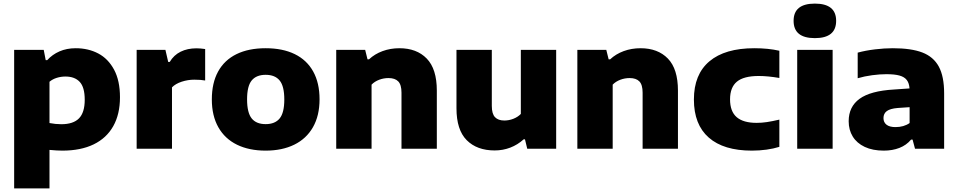

<svg xmlns="http://www.w3.org/2000/svg" viewBox="-20 -825 5311 1065"><path d="M58.5 -548.5H222.5L233.5 -491.5H242Q270 -522.5 310 -540Q350 -557.5 400 -557.5Q469.5 -557.5 524.8 -528.5Q580 -499.5 612.8 -438.5Q645.5 -377.5 645.5 -285.5Q645.5 -191.5 608.2 -125.2Q571 -59 499.5 -24.2Q428 10.5 326 10.5Q296.5 10.5 254.5 6.5V220H58.5ZM450 -271.5Q450 -341 422.2 -370.8Q394.5 -400.5 343 -400.5Q318 -400.5 294.8 -393.2Q271.5 -386 254.5 -371.5V-142.5Q288 -136 320 -136Q386.5 -136 418.2 -168.5Q450 -201 450 -271.5Z M738 -548.5H897.5L913 -481.5H921.5Q944 -519.5 982 -538.2Q1020 -557 1069.5 -557Q1091 -557 1118 -553V-378.5Q1093.5 -383 1057.5 -383Q1022 -383 987.8 -371.8Q953.5 -360.5 934 -340.5V0H738Z M1155 -273.5Q1155 -365 1190 -428.5Q1225 -492 1292 -524.8Q1359 -557.5 1453.5 -557.5Q1548 -557.5 1615 -524.8Q1682 -492 1717.2 -428.5Q1752.5 -365 1752.5 -274Q1752.5 -183.5 1716 -119.5Q1679.5 -55.5 1612.2 -22.5Q1545 10.5 1453.5 10.5Q1362 10.5 1294.8 -22.2Q1227.5 -55 1191.2 -119Q1155 -183 1155 -273.5ZM1557 -273Q1557 -347 1531.2 -378.5Q1505.5 -410 1453.5 -410Q1402 -410 1376.2 -378.8Q1350.5 -347.5 1350.5 -274Q1350.5 -200 1376 -168.2Q1401.5 -136.5 1453.5 -136.5Q1505.5 -136.5 1531.2 -168Q1557 -199.5 1557 -273Z M1845 -548.5H2005.5L2018.5 -496H2027Q2058.5 -525.5 2102 -541.5Q2145.5 -557.5 2195.5 -557.5Q2291.5 -557.5 2347.2 -500Q2403 -442.5 2403 -322.5V0H2207V-311Q2207 -355 2189 -373.5Q2171 -392 2135 -392Q2108 -392 2083 -382.5Q2058 -373 2041 -355.5V0H1845Z M2512 -224.5V-548.5H2708V-237.5Q2708 -193.5 2725.8 -175Q2743.5 -156.5 2777.5 -156.5Q2803 -156.5 2827.8 -166.2Q2852.5 -176 2869 -193V-548.5H3065V0H2904.5L2892 -52H2884.5Q2851.5 -22 2810.5 -6.2Q2769.5 9.5 2724 9.5Q2625.5 9.5 2568.8 -47.5Q2512 -104.5 2512 -224.5Z M3182.5 -548.5H3343L3356 -496H3364.5Q3396 -525.5 3439.5 -541.5Q3483 -557.5 3533 -557.5Q3629 -557.5 3684.8 -500Q3740.5 -442.5 3740.5 -322.5V0H3544.5V-311Q3544.5 -355 3526.5 -373.5Q3508.5 -392 3472.5 -392Q3445.5 -392 3420.5 -382.5Q3395.5 -373 3378.5 -355.5V0H3182.5Z M3829 -273Q3829 -412.5 3915.2 -485Q4001.5 -557.5 4164 -557.5Q4242 -557.5 4303 -543.5V-392.5Q4239.5 -403.5 4188.5 -403.5Q4105.5 -403.5 4067.5 -372Q4029.5 -340.5 4029.5 -274Q4029.5 -207 4066.2 -175.2Q4103 -143.5 4177 -143.5Q4205 -143.5 4233.8 -147.8Q4262.5 -152 4303 -161.5V-10.5Q4271.5 -0.5 4232.2 5Q4193 10.5 4150.5 10.5Q3994 10.5 3911.5 -61.8Q3829 -134 3829 -273Z M4402 0V-548.5H4598.5V0ZM4382 -709.5Q4382 -805 4500 -805Q4618 -805 4618 -709.5Q4618 -613.5 4500 -613.5Q4382 -613.5 4382 -709.5Z M5217 -307V0H5055.5L5042 -50.5H5033.5Q5007.5 -19.5 4968.8 -4.5Q4930 10.5 4882.5 10.5Q4820.5 10.5 4776.5 -10.2Q4732.5 -31 4710 -67.8Q4687.5 -104.5 4687.5 -152.5Q4687.5 -233 4748 -277Q4808.5 -321 4939 -328.5L5025 -334.5Q5023 -364 5009.8 -381.2Q4996.5 -398.5 4969.2 -406Q4942 -413.5 4896.5 -413.5Q4860.5 -413.5 4817.5 -407.8Q4774.5 -402 4737.5 -391V-533Q4781.5 -545 4833.5 -551.2Q4885.5 -557.5 4932 -557.5Q5034.5 -557.5 5096.2 -533.8Q5158 -510 5187.5 -455.5Q5217 -401 5217 -307ZM5025.5 -142.5V-230.5L4959 -226Q4917.5 -222.5 4899 -208.8Q4880.5 -195 4880.5 -170Q4880.5 -146.5 4897.5 -133.2Q4914.5 -120 4947 -120Q4993.5 -120 5025.5 -142.5Z"/></svg>

Font: Encode Sans Semi Expanded ExBd
Style: Regular
Weight: 800
Width: 6
Designer: Multiple Designers
Foundry: Impallari Type
Version: Version 2.000